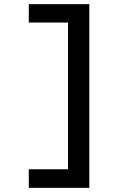

<svg xmlns="http://www.w3.org/2000/svg" viewBox="-20 -790 590 920"><path d="M408 110H118V21H306V-682H118V-770H408Z"/></svg>

Font: M PLUS Code Latin SemiExpanded Medium
Style: Regular
Weight: 500
Width: 6
Designer: Coji Morishita
Foundry: UNDERFOREST DESIGN
Version: Version 1.002; ttfautohint (v1.8.3)